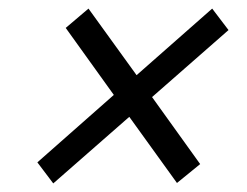

<svg xmlns="http://www.w3.org/2000/svg" viewBox="-20 -582 576 447"><path d="M104 -155 67 -204 245 -361 133 -517 186 -562 298 -407 474 -562 512 -512 334 -356 446 -200 392 -156 281 -310Z"/></svg>

Font: Rosa Sans
Style: Italic
Weight: 400
Italic angle: -12°
Designer: Pentagram / MCKL
Foundry: Pentagram / MCKL
Version: Version 1.005;September 16, 2019;FontCreator 11.5.0.2425 64-